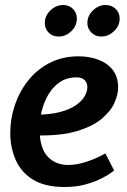

<svg xmlns="http://www.w3.org/2000/svg" viewBox="-20 -735 506 767"><path d="M294 -510Q337 -510 373 -496.5Q409 -483 430.5 -455.5Q452 -428 452 -384Q452 -359 438 -326Q424 -293 388 -262Q352 -231 288 -211.5Q224 -192 125 -194V-277Q179 -277 218 -287Q257 -297 281.5 -313.5Q306 -330 317.5 -349.5Q329 -369 329 -387Q329 -404 318 -415Q307 -426 285 -426Q249 -426 221.5 -408.5Q194 -391 175.5 -361Q157 -331 147.5 -295Q138 -259 138 -221Q138 -145 169.5 -110.5Q201 -76 253 -76Q285 -76 323 -88Q361 -100 401 -122L436 -54Q436 -54 422.5 -44Q409 -34 383 -21Q357 -8 320.5 2Q284 12 238 12Q160 12 112.5 -17Q65 -46 43 -95.5Q21 -145 21 -204Q21 -261 39.5 -315.5Q58 -370 93 -414Q128 -458 179 -484Q230 -510 294 -510ZM287 -661Q287 -632 265 -610.5Q243 -589 214 -589Q190 -589 174.5 -604.5Q159 -620 159 -643Q159 -672 181.5 -693.5Q204 -715 232 -715Q256 -715 271.5 -699.5Q287 -684 287 -661ZM458 -661Q458 -632 435.5 -610.5Q413 -589 384 -589Q361 -589 345 -605Q329 -621 329 -643Q329 -672 351.5 -693.5Q374 -715 402 -715Q426 -715 442 -699.5Q458 -684 458 -661Z"/></svg>

Font: Rosario Light
Style: Bold Italic
Weight: 700
Italic angle: -8.05°
Version: Version 1.101; ttfautohint (v1.8.1.43-b0c9)